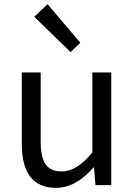

<svg xmlns="http://www.w3.org/2000/svg" viewBox="-20 -892 647 925"><path d="M85 -199V-543H176V-210Q176 -134 200 -100Q224 -66 278 -66Q351 -66 425 -158V-543H516V0H440L433 -85H430Q345 13 250 13Q85 13 85 -199ZM145 -811 209 -872 367 -686 320 -641Z"/></svg>

Font: KaiGen Gothic CN Regular
Style: Regular
Weight: 400
Designer: Ryoko NISHIZUKA  (kana & ideographs); Paul D. Hunt (Latin, Greek & Cyrillic); Wenlong ZHANG  (bopomofo); Sandoll Communi
Foundry: Adobe Systems Incorporated
Version: Version 1.002.20150501